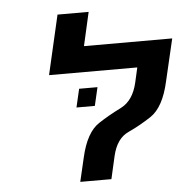

<svg xmlns="http://www.w3.org/2000/svg" viewBox="-53 -802 840 854"><g transform="rotate(-5 367.0 -375.0)"><path d="M433 -101 410 0H271L296 -107Q321 -217 378 -254Q420 -282 480 -312Q535 -340 553 -419L568 -485H174L235 -750H374L340 -600H734L690 -412Q665 -299 607 -260Q557 -227 505 -203Q451 -179 433 -101ZM302 -413H384L365 -331H283Z"/></g></svg>

Font: Miedinger
Style: Bold-Italic
Weight: 700
Italic angle: -13°
Version: Version 001.000